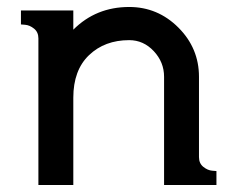

<svg xmlns="http://www.w3.org/2000/svg" viewBox="-20 -530 680 550"><path d="M190 -500V-445Q255 -510 350 -510Q432 -510 491 -451Q550 -392 550 -310V-80Q550 -62 562.5 -52Q575 -42 588 -41L600 -40V0H450V-310Q450 -352 420.5 -383.5Q391 -415 350 -415Q280 -415 235 -372Q190 -329 190 -250V0H90V-420Q90 -438 77.5 -448Q65 -458 52 -459L40 -460V-500Z"/></svg>

Font: Laverick
Style: Regular
Weight: 400
Designer: Daniel Pimley
Foundry: Daniel Pimley
Version: Version 1.000;PS 001.001;hotconv 1.0.56